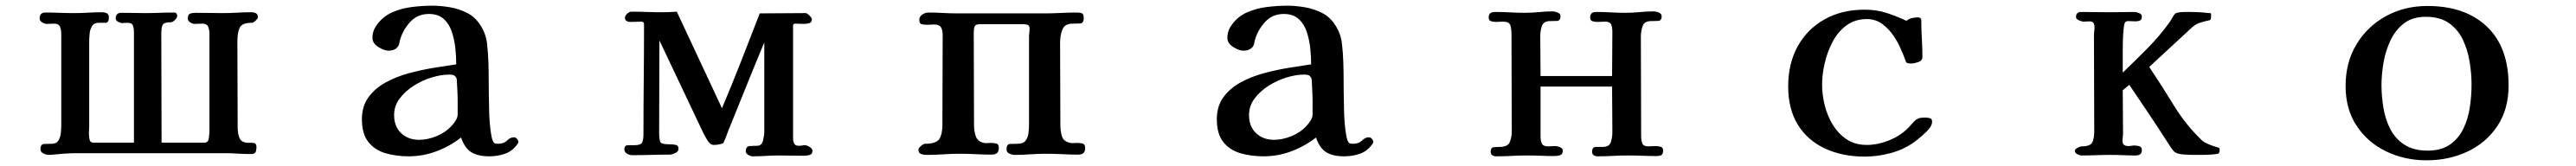

<svg xmlns="http://www.w3.org/2000/svg" viewBox="-20 -546 9040 583"><path d="M885 -485Q885 -481 877 -473.5Q869 -466 864 -466Q829 -466 821 -448.5Q813 -431 813 -401Q813 -325 813.5 -249.5Q814 -174 814 -98Q814 -93 814.5 -87Q815 -81 816 -76Q820 -55 830.5 -49.5Q841 -44 852.5 -44.5Q864 -45 872 -43.5Q880 -42 880 -29Q880 -19 877 -12Q874 -5 861 -5Q838 -5 814.5 -6.5Q791 -8 768 -8H248Q228 -8 207 -6.5Q186 -5 166 -3Q162 -3 158.5 -2.5Q155 -2 151 -2Q143 -2 132.5 -7Q122 -12 122 -22Q122 -40 135 -40.5Q148 -41 161 -41Q178 -41 185 -52.5Q192 -64 193.5 -79Q195 -94 195 -106Q195 -186 195 -266.5Q195 -347 195 -428Q195 -441 190.5 -452Q186 -463 170 -463Q163 -463 157 -462.5Q151 -462 144 -462Q137 -462 128 -467.5Q119 -473 119 -481Q119 -502 139 -502Q165 -502 190 -501Q215 -500 240 -500Q265 -500 289 -501.5Q313 -503 338 -503Q347 -503 354.5 -499.5Q362 -496 362 -485Q362 -466 350.5 -466Q339 -466 326 -466Q310 -466 303 -454.5Q296 -443 294.5 -428Q293 -413 293 -401V-104Q293 -97 292.5 -90.5Q292 -84 292 -77Q292 -69 294 -57Q296 -45 308 -45H450Q450 -142 450 -239Q450 -336 450 -433Q450 -446 446.5 -456Q443 -466 427 -466Q423 -466 418.5 -465.5Q414 -465 409 -465Q403 -465 394.5 -469.5Q386 -474 386 -481Q386 -501 406 -501Q427 -501 447.5 -500.5Q468 -500 489 -500Q515 -500 541 -501Q567 -502 592 -502Q597 -502 599.5 -498Q602 -494 602 -490Q602 -484 594 -476Q586 -468 580 -468Q555 -468 550.5 -458Q546 -448 546 -426Q546 -331 546.5 -235.5Q547 -140 547 -45H698Q711 -45 713 -61.5Q715 -78 715 -87Q715 -173 715 -258Q715 -343 715 -428Q715 -441 710.5 -452Q706 -463 690 -463Q683 -463 676.5 -462.5Q670 -462 663 -462Q656 -462 647.5 -467.5Q639 -473 639 -481Q639 -495 647 -498Q655 -501 667 -501Q691 -501 714.5 -500.5Q738 -500 762 -500Q787 -500 812 -501.5Q837 -503 862 -503Q871 -503 878 -499.5Q885 -496 885 -485Z M1586 -172Q1586 -177 1586 -192.5Q1586 -208 1585 -225.5Q1584 -243 1583.5 -257Q1583 -271 1581 -273Q1576 -281 1570.5 -282.5Q1565 -284 1556 -284Q1528 -284 1495 -274Q1462 -264 1432 -245Q1402 -226 1382.5 -200Q1363 -174 1363 -142Q1363 -102 1387.5 -78.5Q1412 -55 1451 -55Q1480 -55 1511 -67.5Q1542 -80 1562 -101Q1570 -109 1578 -121Q1586 -133 1586 -144ZM1799 -48Q1799 -43 1795 -39Q1778 -15 1752 -6Q1726 3 1697 3Q1658 3 1634.5 -11Q1611 -25 1598 -63Q1558 -32 1511 -14.5Q1464 3 1414 3Q1370 3 1332.5 -8Q1295 -19 1272.5 -47.5Q1250 -76 1250 -127Q1250 -173 1273 -204.5Q1296 -236 1333.5 -256.5Q1371 -277 1415.5 -289Q1460 -301 1503.5 -308Q1547 -315 1581 -320Q1581 -345 1578 -375Q1575 -405 1566 -433Q1557 -461 1537.5 -479Q1518 -497 1485 -497Q1445 -497 1419 -468.5Q1393 -440 1383 -403Q1382 -399 1381 -393.5Q1380 -388 1377 -383Q1371 -375 1362.5 -371.5Q1354 -368 1344 -368Q1328 -368 1307.5 -381Q1287 -394 1287 -413Q1287 -438 1302 -458Q1323 -488 1356 -502.5Q1389 -517 1426 -521.5Q1463 -526 1496 -526Q1527 -526 1559 -520.5Q1591 -515 1619.5 -500.5Q1648 -486 1666 -457Q1685 -428 1689 -393.5Q1693 -359 1694 -325Q1695 -290 1695 -255Q1695 -220 1696 -185Q1696 -175 1696.5 -154.5Q1697 -134 1699 -110.5Q1701 -87 1704.5 -68.5Q1708 -50 1714 -44Q1718 -41 1727 -41Q1748 -41 1759.5 -52.5Q1771 -64 1784 -64Q1789 -64 1794 -58.5Q1799 -53 1799 -48Z M2831 -17Q2831 -4 2820.5 -1.5Q2810 1 2801 1Q2779 1 2758 0.5Q2737 0 2715 0Q2692 0 2668 1.5Q2644 3 2621 3Q2614 3 2605.5 -2Q2597 -7 2597 -15Q2597 -32 2611 -33Q2625 -34 2637 -34Q2653 -34 2657.5 -52.5Q2662 -71 2662 -83V-397Q2631 -323 2601 -248.5Q2571 -174 2541 -100Q2535 -86 2530 -71.5Q2525 -57 2518 -43Q2502 -37 2485 -37Q2472 -37 2462.5 -53Q2453 -69 2448 -79L2294 -404Q2294 -323 2293.5 -242Q2293 -161 2293 -80Q2293 -50 2299.5 -44.5Q2306 -39 2335 -39Q2343 -39 2352 -37Q2361 -35 2361 -24Q2361 -14 2349.5 -8.5Q2338 -3 2330 -3Q2297 -3 2264 -2Q2231 -1 2198 -1Q2189 -1 2180 -6.5Q2171 -12 2171 -22Q2171 -36 2184 -36Q2197 -36 2206 -36Q2229 -36 2233.5 -46Q2238 -56 2238 -75Q2238 -172 2239 -268Q2240 -364 2240 -461Q2240 -470 2231 -470Q2221 -470 2211.5 -469.5Q2202 -469 2191 -469Q2184 -469 2178.5 -472.5Q2173 -476 2173 -484Q2173 -491 2181 -498Q2189 -505 2195 -505Q2222 -505 2248.5 -504Q2275 -503 2302 -503Q2315 -503 2328.5 -503.5Q2342 -504 2355 -505L2513 -167H2514Q2549 -250 2581.5 -333Q2614 -416 2646 -499Q2687 -499 2727 -499.5Q2767 -500 2807 -500Q2812 -500 2820.5 -491.5Q2829 -483 2829 -478Q2829 -467 2819 -464.5Q2809 -462 2801 -462Q2794 -462 2786.5 -462.5Q2779 -463 2771 -463Q2763 -463 2763 -456Q2763 -357 2763 -258Q2763 -159 2763 -61Q2763 -49 2767 -41.5Q2771 -34 2784 -34Q2789 -34 2794.5 -35Q2800 -36 2805 -36Q2811 -36 2821 -30Q2831 -24 2831 -17Z M3788 -26Q3788 -3 3765 -3Q3736 -3 3707.5 -4.5Q3679 -6 3650 -6Q3622 -6 3595 -4Q3568 -2 3540 -2Q3532 -2 3522 -6.5Q3512 -11 3512 -21Q3512 -40 3524.5 -40.5Q3537 -41 3550 -41Q3570 -41 3578.5 -51.5Q3587 -62 3589 -78Q3591 -94 3591 -108V-418Q3591 -425 3592 -431.5Q3593 -438 3593 -445Q3593 -456 3586.5 -458.5Q3580 -461 3571 -461H3418Q3403 -461 3400 -452.5Q3397 -444 3397 -431Q3397 -350 3397.5 -269Q3398 -188 3398 -106Q3398 -87 3404 -68Q3410 -49 3433 -44Q3439 -43 3445 -43.5Q3451 -44 3457 -44Q3467 -44 3476 -42Q3485 -40 3485 -26Q3485 -3 3460 -3Q3432 -3 3404 -4.5Q3376 -6 3347 -6Q3319 -6 3290 -4Q3261 -2 3232 -2Q3222 -2 3212.5 -5Q3203 -8 3203 -21Q3203 -26 3212 -33.5Q3221 -41 3226 -41Q3264 -41 3275.5 -57Q3287 -73 3287 -108Q3287 -188 3287.5 -266.5Q3288 -345 3288 -424Q3288 -440 3282 -450Q3276 -460 3258 -460Q3252 -460 3245.5 -459.5Q3239 -459 3233 -459Q3223 -459 3214.5 -461Q3206 -463 3206 -476Q3206 -488 3216.5 -495Q3227 -502 3238 -502Q3263 -502 3288 -500.5Q3313 -499 3338 -499H3645Q3674 -499 3703 -500.5Q3732 -502 3760 -502Q3771 -502 3777 -499Q3783 -496 3783 -483Q3783 -464 3770 -463.5Q3757 -463 3744 -463Q3716 -463 3708 -442Q3700 -421 3700 -398Q3700 -325 3700.5 -252Q3701 -179 3701 -106Q3701 -86 3706.5 -67.5Q3712 -49 3736 -44Q3742 -43 3748 -43.5Q3754 -44 3760 -44Q3770 -44 3779 -42Q3788 -40 3788 -26Z M4586 -172Q4586 -177 4586 -192.5Q4586 -208 4585 -225.5Q4584 -243 4583.5 -257Q4583 -271 4581 -273Q4576 -281 4570.5 -282.5Q4565 -284 4556 -284Q4528 -284 4495 -274Q4462 -264 4432 -245Q4402 -226 4382.5 -200Q4363 -174 4363 -142Q4363 -102 4387.5 -78.5Q4412 -55 4451 -55Q4480 -55 4511 -67.5Q4542 -80 4562 -101Q4570 -109 4578 -121Q4586 -133 4586 -144ZM4799 -48Q4799 -43 4795 -39Q4778 -15 4752 -6Q4726 3 4697 3Q4658 3 4634.5 -11Q4611 -25 4598 -63Q4558 -32 4511 -14.5Q4464 3 4414 3Q4370 3 4332.5 -8Q4295 -19 4272.5 -47.5Q4250 -76 4250 -127Q4250 -173 4273 -204.5Q4296 -236 4333.5 -256.5Q4371 -277 4415.5 -289Q4460 -301 4503.5 -308Q4547 -315 4581 -320Q4581 -345 4578 -375Q4575 -405 4566 -433Q4557 -461 4537.5 -479Q4518 -497 4485 -497Q4445 -497 4419 -468.5Q4393 -440 4383 -403Q4382 -399 4381 -393.5Q4380 -388 4377 -383Q4371 -375 4362.5 -371.5Q4354 -368 4344 -368Q4328 -368 4307.5 -381Q4287 -394 4287 -413Q4287 -438 4302 -458Q4323 -488 4356 -502.5Q4389 -517 4426 -521.5Q4463 -526 4496 -526Q4527 -526 4559 -520.5Q4591 -515 4619.5 -500.5Q4648 -486 4666 -457Q4685 -428 4689 -393.5Q4693 -359 4694 -325Q4695 -290 4695 -255Q4695 -220 4696 -185Q4696 -175 4696.5 -154.5Q4697 -134 4699 -110.5Q4701 -87 4704.5 -68.5Q4708 -50 4714 -44Q4718 -41 4727 -41Q4748 -41 4759.5 -52.5Q4771 -64 4784 -64Q4789 -64 4794 -58.5Q4799 -53 4799 -48Z M5816 -17Q5816 -5 5810 -1.5Q5804 2 5793 2Q5768 2 5743 1Q5718 0 5692 0Q5666 0 5639.5 1.5Q5613 3 5586 3Q5579 3 5573 -0.5Q5567 -4 5567 -13Q5567 -30 5580 -30Q5593 -30 5604 -30Q5627 -30 5632.5 -46.5Q5638 -63 5638 -82Q5638 -123 5637.5 -162.5Q5637 -202 5637 -242H5386V-67Q5386 -52 5390.5 -42Q5395 -32 5412 -32Q5419 -32 5425.5 -32.5Q5432 -33 5439 -33Q5445 -33 5454.5 -29Q5464 -25 5464 -17Q5464 -4 5454.5 -1Q5445 2 5434 2Q5411 2 5387 1Q5363 0 5340 0Q5312 0 5285 1.5Q5258 3 5230 3Q5223 3 5217 -0.5Q5211 -4 5211 -13Q5211 -28 5221.5 -29Q5232 -30 5242 -30Q5270 -30 5277.5 -46Q5285 -62 5285 -85Q5285 -171 5284.5 -256.5Q5284 -342 5284 -427Q5284 -444 5280 -457Q5276 -470 5254 -470Q5248 -470 5241.5 -469.5Q5235 -469 5229 -469Q5221 -469 5212.5 -471.5Q5204 -474 5204 -485Q5204 -496 5210.5 -500Q5217 -504 5227 -504Q5253 -504 5279 -502.5Q5305 -501 5331 -501Q5356 -501 5380 -503.5Q5404 -506 5429 -506Q5436 -506 5446 -502Q5456 -498 5456 -489Q5456 -473 5443.5 -472.5Q5431 -472 5420 -472Q5397 -472 5391 -455.5Q5385 -439 5385 -420Q5385 -385 5385.5 -349.5Q5386 -314 5386 -279H5637Q5637 -318 5637.5 -357Q5638 -396 5638 -434Q5638 -449 5634 -459.5Q5630 -470 5612 -470Q5605 -470 5598.5 -469.5Q5592 -469 5585 -469Q5577 -469 5568.5 -471.5Q5560 -474 5560 -485Q5560 -504 5581 -504Q5607 -504 5633 -502.5Q5659 -501 5684 -501Q5709 -501 5734 -503.5Q5759 -506 5784 -506Q5791 -506 5801 -502Q5811 -498 5811 -489Q5811 -473 5798 -472.5Q5785 -472 5774 -472Q5750 -472 5744 -454Q5738 -436 5738 -417Q5738 -329 5738.5 -242Q5739 -155 5739 -67Q5739 -53 5743 -42.5Q5747 -32 5764 -32Q5771 -32 5777.5 -32.5Q5784 -33 5791 -33Q5799 -33 5807.5 -30.5Q5816 -28 5816 -17Z M6760 -119Q6760 -108 6752 -97Q6742 -84 6724.5 -69Q6707 -54 6693 -44Q6656 -19 6611.5 -7.5Q6567 4 6523 4Q6446 4 6385 -24Q6324 -52 6289.5 -107Q6255 -162 6255 -243Q6255 -323 6288.5 -383.5Q6322 -444 6382.5 -478Q6443 -512 6523 -512Q6565 -512 6599 -501Q6633 -490 6670 -473Q6679 -480 6689.5 -482.5Q6700 -485 6711 -485Q6715 -485 6718.5 -482.5Q6722 -480 6722 -475Q6722 -443 6724 -410.5Q6726 -378 6726 -346Q6726 -333 6711.5 -328Q6697 -323 6687 -323Q6682 -323 6677.5 -323.5Q6673 -324 6669 -327Q6665 -337 6661.5 -347Q6658 -357 6653 -367Q6643 -393 6626 -418.5Q6609 -444 6585.5 -461.5Q6562 -479 6531 -479Q6489 -479 6459 -456.5Q6429 -434 6410.5 -398.5Q6392 -363 6383 -323.5Q6374 -284 6374 -249Q6374 -214 6383 -177Q6392 -140 6411.5 -108Q6431 -76 6460.5 -56.5Q6490 -37 6531 -37Q6568 -37 6606.5 -52Q6645 -67 6671 -92Q6679 -99 6689.5 -111.5Q6700 -124 6708 -128Q6715 -132 6722.5 -132.5Q6730 -133 6738 -133Q6746 -133 6753 -130.5Q6760 -128 6760 -119Z M7769 -19Q7769 -11 7765 -7Q7763 -5 7743.5 -3.5Q7724 -2 7704 -2Q7684 -2 7678 -2Q7665 -2 7642.5 -3.5Q7620 -5 7610 -13Q7603 -20 7597 -29.5Q7591 -39 7585 -48Q7553 -98 7519.5 -148Q7486 -198 7452 -248L7429 -229Q7429 -192 7429.5 -154Q7430 -116 7430 -78Q7430 -71 7429 -64.5Q7428 -58 7428 -51Q7428 -33 7449 -33Q7454 -33 7459.5 -34Q7465 -35 7470 -35Q7478 -35 7487 -32.5Q7496 -30 7496 -19Q7496 -8 7490 -4Q7484 0 7474 0Q7452 0 7430 -1Q7408 -2 7386 -2Q7361 -2 7336 -1Q7311 0 7285 0Q7278 0 7269.5 -4.5Q7261 -9 7261 -17Q7261 -22 7270.5 -27Q7280 -32 7284 -32Q7315 -32 7322 -45.5Q7329 -59 7329 -86Q7329 -170 7328.5 -254.5Q7328 -339 7328 -423Q7328 -430 7329 -436.5Q7330 -443 7330 -450Q7330 -459 7326.5 -465Q7323 -471 7312 -471Q7307 -471 7301.5 -470.5Q7296 -470 7291 -470Q7286 -470 7275.5 -474.5Q7265 -479 7265 -486Q7265 -504 7283 -504Q7308 -504 7333 -503.5Q7358 -503 7383 -503Q7405 -503 7427 -503.5Q7449 -504 7471 -504Q7477 -504 7486.5 -500Q7496 -496 7496 -488Q7496 -477 7489.5 -474Q7483 -471 7474 -471Q7467 -471 7461 -471.5Q7455 -472 7449 -472Q7441 -472 7438 -468Q7434 -465 7432 -444.5Q7430 -424 7429.5 -403Q7429 -382 7429 -374Q7429 -353 7429 -332Q7429 -311 7429 -291Q7473 -333 7516 -376.5Q7559 -420 7594 -469Q7599 -476 7603 -484Q7607 -492 7613 -498Q7616 -501 7626.5 -502.5Q7637 -504 7648.5 -504Q7660 -504 7664 -504Q7681 -504 7698 -503Q7715 -502 7732 -500Q7733 -500 7734 -500Q7735 -500 7736 -500H7737Q7739 -498 7739 -495Q7739 -492 7739 -490Q7739 -486 7738.5 -481.5Q7738 -477 7734 -475Q7714 -471 7698 -465.5Q7682 -460 7667 -445L7522 -311Q7566 -245 7608.5 -175.5Q7651 -106 7709 -51Q7715 -46 7729 -40Q7743 -34 7755 -30.5Q7767 -27 7767 -27Q7769 -25 7769 -19Z M8653 -249Q8653 -289 8646 -330.5Q8639 -372 8622 -407.5Q8605 -443 8573.5 -465Q8542 -487 8492 -487Q8446 -487 8416 -464Q8386 -441 8368.5 -404Q8351 -367 8344 -325.5Q8337 -284 8337 -247Q8337 -207 8344 -166Q8351 -125 8368.5 -91.5Q8386 -58 8418 -37.5Q8450 -17 8499 -17Q8547 -17 8577.5 -38.5Q8608 -60 8624.5 -94.5Q8641 -129 8647 -169.5Q8653 -210 8653 -249ZM8783 -246Q8783 -163 8744 -104Q8705 -45 8639.5 -14Q8574 17 8495 17Q8418 17 8353 -14.5Q8288 -46 8249.5 -104.5Q8211 -163 8211 -244Q8211 -327 8249 -390Q8287 -453 8352 -489Q8417 -525 8498 -525Q8631 -525 8707 -452.5Q8783 -380 8783 -246Z"/></svg>

Font: Kaisei HarunoUmi
Style: Bold
Weight: 700
Designer: Font-Kai, 金井和夫
Foundry: KAZUO KANAI
Version: Version 5.003